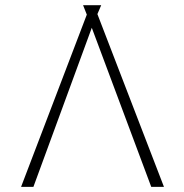

<svg xmlns="http://www.w3.org/2000/svg" viewBox="-20 -732 721 752"><path d="M572.4 0 339.5 -623.2 110.8 0H62.5L320 -674.7L305.4 -711.6H376.4L361.5 -676.8L622.2 0Z"/></svg>

Font: Inter Thin BETA
Style: Regular
Weight: 100
Designer: Rasmus Andersson
Foundry: rsms
Version: Version 3.011;git-f93a4a705